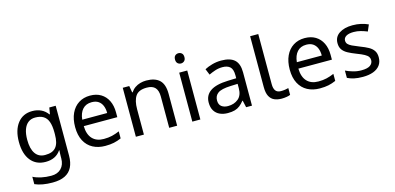

<svg xmlns="http://www.w3.org/2000/svg" viewBox="-83 -1263 4172 2030"><g transform="rotate(-15 2003.5 -248.5)"><path d="M275 -546Q328 -546 370.5 -526Q413 -506 443 -465H448L460 -536H530V9Q530 85 504 136.5Q478 188 425 214Q372 240 290 240Q232 240 183.5 231.5Q135 223 97 206V125Q135 145 186 156Q237 167 295 167Q364 167 403.5 126.5Q443 86 443 16V-5Q443 -17 444 -39.5Q445 -62 446 -71H442Q414 -30 372.5 -10Q331 10 276 10Q172 10 113.5 -63Q55 -136 55 -267Q55 -395 113.5 -470.5Q172 -546 275 -546ZM287 -472Q242 -472 210.5 -448Q179 -424 162.5 -378Q146 -332 146 -266Q146 -167 182.5 -114.5Q219 -62 289 -62Q330 -62 359 -72.5Q388 -83 407 -105.5Q426 -128 435 -163Q444 -198 444 -246V-267Q444 -340 427.5 -385Q411 -430 376 -451Q341 -472 287 -472Z M907 -546Q976 -546 1025.5 -516Q1075 -486 1101.5 -431.5Q1128 -377 1128 -304V-251H761Q763 -160 807.5 -112.5Q852 -65 932 -65Q983 -65 1022.5 -74.5Q1062 -84 1104 -102V-25Q1063 -7 1023 1.5Q983 10 928 10Q852 10 793.5 -21Q735 -52 702.5 -113.5Q670 -175 670 -264Q670 -352 699.5 -415Q729 -478 782.5 -512Q836 -546 907 -546ZM906 -474Q843 -474 806.5 -433.5Q770 -393 763 -321H1036Q1036 -367 1022 -401Q1008 -435 979.5 -454.5Q951 -474 906 -474Z M1522 -546Q1618 -546 1667 -499.5Q1716 -453 1716 -349V0H1629V-343Q1629 -408 1600 -440Q1571 -472 1509 -472Q1420 -472 1386 -422Q1352 -372 1352 -278V0H1264V-536H1335L1348 -463H1353Q1371 -491 1397.5 -509.5Q1424 -528 1456 -537Q1488 -546 1522 -546Z M1970 -536V0H1882V-536ZM1927 -737Q1947 -737 1962.5 -723.5Q1978 -710 1978 -681Q1978 -653 1962.5 -639Q1947 -625 1927 -625Q1905 -625 1890 -639Q1875 -653 1875 -681Q1875 -710 1890 -723.5Q1905 -737 1927 -737Z M2343 -545Q2441 -545 2488 -502Q2535 -459 2535 -365V0H2471L2454 -76H2450Q2427 -47 2402.5 -27.5Q2378 -8 2346.5 1Q2315 10 2270 10Q2222 10 2183.5 -7Q2145 -24 2123 -59.5Q2101 -95 2101 -149Q2101 -229 2164 -272.5Q2227 -316 2358 -320L2449 -323V-355Q2449 -422 2420 -448Q2391 -474 2338 -474Q2296 -474 2258 -461.5Q2220 -449 2187 -433L2160 -499Q2195 -518 2243 -531.5Q2291 -545 2343 -545ZM2369 -259Q2269 -255 2230.5 -227Q2192 -199 2192 -148Q2192 -103 2219.5 -82Q2247 -61 2290 -61Q2358 -61 2403 -98.5Q2448 -136 2448 -214V-262Z M2859 10Q2815 10 2780.5 -4.5Q2746 -19 2726 -55.5Q2706 -92 2706 -157V-714H2795V-165Q2795 -117 2813.5 -93Q2832 -69 2872 -69Q2894 -69 2917.5 -72.5Q2941 -76 2954 -80V-6Q2940 1 2912.5 5.5Q2885 10 2859 10Z M3256 -546Q3325 -546 3374.5 -516Q3424 -486 3450.5 -431.5Q3477 -377 3477 -304V-251H3110Q3112 -160 3156.5 -112.5Q3201 -65 3281 -65Q3332 -65 3371.5 -74.5Q3411 -84 3453 -102V-25Q3412 -7 3372 1.5Q3332 10 3277 10Q3201 10 3142.5 -21Q3084 -52 3051.5 -113.5Q3019 -175 3019 -264Q3019 -352 3048.5 -415Q3078 -478 3131.5 -512Q3185 -546 3256 -546ZM3255 -474Q3192 -474 3155.5 -433.5Q3119 -393 3112 -321H3385Q3385 -367 3371 -401Q3357 -435 3328.5 -454.5Q3300 -474 3255 -474Z M3962 -148Q3962 -96 3936 -61Q3910 -26 3862 -8Q3814 10 3748 10Q3692 10 3651.5 1Q3611 -8 3580 -24V-104Q3612 -88 3657.5 -74.5Q3703 -61 3750 -61Q3817 -61 3847 -82.5Q3877 -104 3877 -140Q3877 -160 3866 -176Q3855 -192 3826.5 -208Q3798 -224 3745 -244Q3693 -264 3656 -284Q3619 -304 3599 -332Q3579 -360 3579 -404Q3579 -472 3634.5 -509Q3690 -546 3780 -546Q3829 -546 3871.5 -536.5Q3914 -527 3951 -510L3921 -440Q3887 -454 3850 -464Q3813 -474 3774 -474Q3720 -474 3691.5 -456.5Q3663 -439 3663 -409Q3663 -387 3676 -371.5Q3689 -356 3719.5 -341.5Q3750 -327 3801 -307Q3852 -288 3888 -268Q3924 -248 3943 -219.5Q3962 -191 3962 -148Z"/></g></svg>

Font: lbangla85
Style: Book
Weight: 400
Designer: Jelle Bosma - Monotype Design Team
Foundry: Monotype Imaging Inc.
Version: Version 2.003